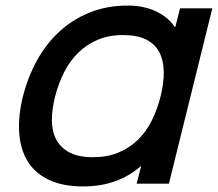

<svg xmlns="http://www.w3.org/2000/svg" viewBox="-20 -660 785 690"><path d="M587 0H471L487 -62H485Q402 10 279 10Q205 10 155 -14Q105 -38 79 -81Q53 -124 49 -183Q45 -242 62 -312Q80 -383 113 -443Q146 -503 194 -547Q242 -591 303.5 -615.5Q365 -640 439 -640Q497 -640 541 -619Q585 -598 608 -563H610L627 -630H743ZM557 -313Q569 -361 568.5 -401.5Q568 -442 553 -471.5Q538 -501 506 -517.5Q474 -534 422 -534Q371 -534 331 -517Q291 -500 261 -470.5Q231 -441 210.5 -400.5Q190 -360 178 -313Q166 -266 166.5 -226Q167 -186 183 -157Q199 -128 231 -111.5Q263 -95 314 -95Q365 -95 405 -111.5Q445 -128 475 -157Q505 -186 525 -226Q545 -266 557 -313Z"/></svg>

Font: TypoPRO Sinkin Sans
Style: 500 Medium Italic
Weight: 500
Italic angle: -112°
Designer: Keith Bates
Foundry: K-Type
Version: Sinkin Sans (version 1.0)  by Keith Bates   •   © 2014   www